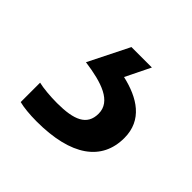

<svg xmlns="http://www.w3.org/2000/svg" viewBox="-80 -73 385 385"><g transform="rotate(45 112.5 120.0)"><path d="M212 139C212 88 173 64 125 53L151 0H93L50 86C101 93 141 106 141 141C141 174 115 185 67 185C48 185 26 183 14 180V235C25 238 44 240 64 240C162 240 212 203 212 139Z"/></g></svg>

Font: Noto Sans Lycian
Style: Regular
Weight: 400
Designer: Monotype Design Team
Foundry: Monotype Imaging Inc.
Version: Version 2.002